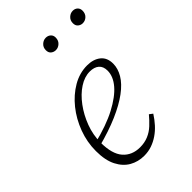

<svg xmlns="http://www.w3.org/2000/svg" viewBox="-217 -818 925 925"><g transform="rotate(-45 245.0 -356.0)"><path d="M206 13Q165 13 131.5 -6Q98 -25 77.5 -65Q57 -105 57 -168Q57 -229 78.5 -286.5Q100 -344 136.5 -389.5Q173 -435 220 -462.5Q267 -490 319 -490Q361 -490 387.5 -469Q414 -448 414 -407Q414 -374 394.5 -341Q375 -308 334 -277.5Q293 -247 231 -220Q169 -193 85 -171L82 -197Q180 -221 243.5 -254.5Q307 -288 339 -325.5Q371 -363 371 -402Q371 -431 354 -445.5Q337 -460 307 -460Q271 -460 235 -436.5Q199 -413 169 -372.5Q139 -332 120.5 -282.5Q102 -233 102 -181Q102 -103 134 -66.5Q166 -30 221 -30Q251 -30 276.5 -40.5Q302 -51 323 -70.5Q344 -90 363 -113L380 -100Q364 -75 345.5 -54.5Q327 -34 305 -19Q283 -4 258.5 4.5Q234 13 206 13ZM265 -648Q251 -648 240.5 -656.5Q230 -665 230 -682Q230 -701 243 -713Q256 -725 272 -725Q287 -725 297 -716Q307 -707 307 -692Q307 -672 294 -660Q281 -648 265 -648ZM448 -648Q435 -648 424.5 -656.5Q414 -665 414 -682Q414 -701 427 -713Q440 -725 456 -725Q471 -725 480.5 -716Q490 -707 490 -692Q490 -672 477.5 -660Q465 -648 448 -648Z"/></g></svg>

Font: Source Serif 4 18pt Light
Style: Italic
Weight: 300
Italic angle: -12°
Designer: Frank Grießhammer
Foundry: Adobe Systems Incorporated
Version: Version 4.004;hotconv 1.0.116;makeotfexe 2.5.65601